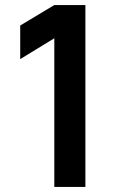

<svg xmlns="http://www.w3.org/2000/svg" viewBox="-20 -740 478 760"><path d="M195 0V-588.5L60 -506V-639L195 -720H318V0Z"/></svg>

Font: Manrope ExtraLight
Style: Bold
Weight: 700
Version: Version 4.504